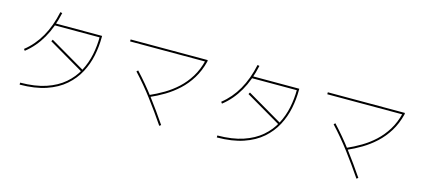

<svg xmlns="http://www.w3.org/2000/svg" viewBox="-63 -1309 4126 1881"><g transform="rotate(15 2000.0 -368.5)"><path d="M164 8V-12Q315 -13 423.5 -49.5Q532 -86 605 -149Q678 -212 721 -293.5Q764 -375 782.5 -465.5Q801 -556 801 -647L806 -642H343V-662H821V-647Q821 -555 802 -462Q783 -369 738.5 -285Q694 -201 618.5 -135Q543 -69 431 -31Q319 7 164 8ZM127 -325 115 -341Q210 -416 272.5 -525.5Q335 -635 366 -781L386 -777Q322 -478 127 -325ZM728 -288 718 -270 354 -483 364 -501Z M1422 -203 1414 -221Q1487 -253 1557 -294.5Q1627 -336 1687 -391.5Q1747 -447 1792.5 -520.5Q1838 -594 1862 -691L1870 -681H1100V-701H1882V-686Q1857 -587 1810 -511Q1763 -435 1700.5 -377.5Q1638 -320 1567 -277.5Q1496 -235 1422 -203ZM1590 44Q1508 -77 1421 -192.5Q1334 -308 1236 -413L1250 -427Q1349 -321 1436.5 -205Q1524 -89 1606 32Z M2164 8V-12Q2315 -13 2423.5 -49.5Q2532 -86 2605 -149Q2678 -212 2721 -293.5Q2764 -375 2782.5 -465.5Q2801 -556 2801 -647L2806 -642H2343V-662H2821V-647Q2821 -555 2802 -462Q2783 -369 2738.5 -285Q2694 -201 2618.5 -135Q2543 -69 2431 -31Q2319 7 2164 8ZM2127 -325 2115 -341Q2210 -416 2272.5 -525.5Q2335 -635 2366 -781L2386 -777Q2322 -478 2127 -325ZM2728 -288 2718 -270 2354 -483 2364 -501Z M3422 -203 3414 -221Q3487 -253 3557 -294.5Q3627 -336 3687 -391.5Q3747 -447 3792.5 -520.5Q3838 -594 3862 -691L3870 -681H3100V-701H3882V-686Q3857 -587 3810 -511Q3763 -435 3700.5 -377.5Q3638 -320 3567 -277.5Q3496 -235 3422 -203ZM3590 44Q3508 -77 3421 -192.5Q3334 -308 3236 -413L3250 -427Q3349 -321 3436.5 -205Q3524 -89 3606 32Z"/></g></svg>

Font: Murecho Thin
Style: Regular
Weight: 100
Designer: Neil Summerour
Foundry: Positype
Version: Version 1.010